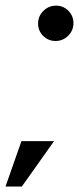

<svg xmlns="http://www.w3.org/2000/svg" viewBox="-82 -624 287 698"><path d="M120 -475Q94 -475 75.2 -493.2Q56.5 -511.5 56.5 -538.5Q56.5 -565.5 75.8 -584.5Q95 -603.5 122 -603.5Q148 -603.5 166.5 -585Q185 -566.5 185 -540Q185 -513 165.8 -494Q146.5 -475 120 -475ZM-62 54 -4 -111H114.5L-2.5 54Z"/></svg>

Font: Anybody UltraCondensed SemiBold
Style: Italic
Weight: 600
Width: 1
Italic angle: -10°
Designer: Tyler Finck
Foundry: Etcetera Type Company
Version: Version 1.010; ttfautohint (v1.8.3) -l 8 -r 50 -G 200 -x 14 